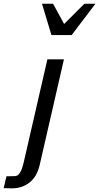

<svg xmlns="http://www.w3.org/2000/svg" viewBox="-56 -822 538 1042"><path d="M23.9 133.8H22.9Q30.8 133.8 37.1 130.9Q43.5 127.9 48.6 120.4Q53.7 112.8 57.1 106.9Q60.5 101.1 64.7 87.6Q68.8 74.2 70.6 67.4Q72.3 60.5 76.2 43.9L201.2 -500H291L159.2 74.2Q144.5 136.7 104.2 168.5Q64 200.2 8.8 200.2H0Q-8.8 199.2 -24.9 199.2H-36.1L-21 134.8Q-2 133.8 23.9 133.8ZM461.9 -801.8 333 -631.8H223.1L171.9 -801.8H231.9L292 -691.9L401.9 -801.8Z"/></svg>

Font: Perun
Style: Italic
Weight: 400
Italic angle: -12°
Foundry: Stefan Peev, Context Ltd
Version: Version 001.000